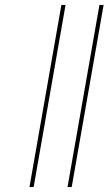

<svg xmlns="http://www.w3.org/2000/svg" viewBox="-20 -762 442 782"><path d="M230 -742 100 0H117L247 -742ZM385 -742 255 0H272L402 -742Z"/></svg>

Font: Poppins Devanagari Thin
Style: Italic
Weight: 100
Italic angle: -10°
Designer: Ninad Kale (Devanagari), Jonny Pinhorn (Latin)
Foundry: Indian Type Foundry
Version: 4.005